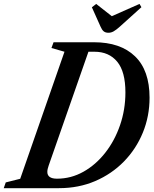

<svg xmlns="http://www.w3.org/2000/svg" viewBox="-74 -982 805 1002"><path d="M-54.5 0 -44 -30 31.5 -49 262.5 -712 194.5 -731.5 205.5 -761.5H416Q554.5 -761.5 630.5 -688.2Q706.5 -615 706.5 -472Q706.5 -375.5 671.5 -290Q636.5 -204.5 572.8 -139.2Q509 -74 422.8 -37Q336.5 0 233.5 0ZM223.5 -49.5Q297 -49.5 361.5 -85.8Q426 -122 475.2 -184.8Q524.5 -247.5 552.5 -328.8Q580.5 -410 580.5 -499.5Q580.5 -608.5 537.5 -660.2Q494.5 -712 419 -712H387.5L180 -118Q173 -98.5 173 -85Q173 -49.5 223.5 -49.5ZM492 -811Q476.5 -811 467.2 -818.5Q458 -826 450.5 -843.5L405.5 -944L428 -961.5L509.5 -897.5L654 -961.5L664 -944.5L552 -843.5Q532.5 -826 519.2 -818.5Q506 -811 492 -811Z"/></svg>

Font: Libre Caslon Condensed SemiBold Italic
Style: Regular
Weight: 600
Italic angle: -22.583°
Designer: Pablo Impallari, Rodrigo Fuenzalida, Katja Schimmel, Ertekin Erdin
Foundry: Pablo Impallari, Rodrigo Fuenzalida
Version: Version 2.000; ttfautohint (v1.8.4.7-5d5b);gftools[0.9.33]